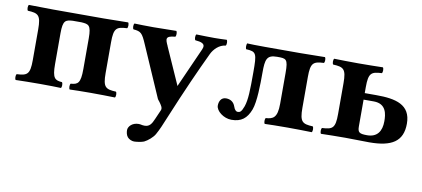

<svg xmlns="http://www.w3.org/2000/svg" viewBox="-64 -654 2426 1103"><g transform="rotate(10 1149.5 -102.0)"><path d="M342 -390C383 -387 399 -385 399 -307V-127C399 -44 383 -35 342 -32C336 -26 336 -4 342 2C365 1 416 0 464 0C519 0 564 1 606 2C612 -4 612 -26 606 -32C545 -35 529 -44 529 -127V-307C529 -390 545 -399 606 -402C612 -408 612 -430 606 -436C563 -435 464 -434 464 -434H169C169 -434 70 -435 27 -436C21 -430 21 -408 27 -402C88 -399 104 -390 104 -307V-127C104 -44 88 -35 27 -32C21 -26 21 -4 27 2C69 1 114 0 169 0C217 0 268 1 291 2C297 -4 297 -26 291 -32C250 -35 234 -44 234 -127V-307C234 -384 250 -387 291 -390Z M875 168C891 140 906 104 918 74C998 -119 1047 -227 1100 -339C1114 -368 1144 -399 1181 -402C1187 -408 1187 -430 1181 -436C1156 -435 1138 -434 1110 -434C1075 -434 1041 -435 1004 -436C998 -430 998 -408 1004 -402C1036 -399 1068 -394 1052 -358L949 -127C949 -126 949 -126 948 -125C948 -126 948 -127 947 -129L854 -338C853 -339 853 -340 853 -341C835 -380 828 -397 887 -402C893 -408 893 -430 887 -436C850 -435 790 -434 754 -434C720 -434 663 -435 643 -436C637 -430 637 -408 643 -402C687 -398 695 -391 722 -328L851 -32C854 -27 858 -23 861 -19C874 -1 885 14 879 28L855 83C842 114 830 132 802 132C784 132 781 128 767 128C729 128 707 154 707 174C707 187 710 203 719 214C728 225 745 232 758 232C771 232 801 228 815 222C836 212 864 188 875 168Z M1612 -434H1403C1354 -434 1321 -435 1300 -436C1296 -425 1296 -411 1300 -402C1361 -399 1364 -389 1364 -279C1364 -174 1363 -119 1349 -78C1336 -42 1327 -39 1314 -39C1306 -39 1296 -47 1290 -66C1281 -92 1261 -104 1236 -104C1207 -104 1196 -79 1196 -55C1196 -24 1241 12 1287 12C1344 12 1376 -13 1397 -68C1415 -116 1416 -218 1416 -286C1416 -364 1423 -390 1483 -390C1536 -390 1547 -390 1547 -307V-127C1547 -44 1521 -35 1480 -32C1474 -26 1474 -4 1480 2C1503 1 1561 0 1612 0C1667 0 1712 1 1754 2C1760 -4 1760 -26 1754 -32C1693 -35 1677 -44 1677 -127V-307C1677 -390 1693 -399 1754 -402C1760 -408 1760 -430 1754 -436C1711 -435 1612 -434 1612 -434Z M1950 0 2089 2C2220 2 2284 -37 2284 -141C2284 -252 2196 -272 2083 -272H2015V-307C2015 -390 2031 -399 2092 -402C2098 -408 2098 -430 2092 -436C2049 -435 2005 -434 1950 -434C1895 -434 1850 -435 1808 -436C1802 -430 1802 -408 1808 -402C1869 -399 1885 -390 1885 -307V-127C1885 -44 1869 -35 1808 -32C1802 -26 1802 -4 1808 2C1851 1 1895 0 1950 0ZM2154 -132C2154 -74 2129 -36 2070 -36C2024 -36 2015 -43 2015 -79V-234H2074C2149 -234 2154 -172 2154 -132Z"/></g></svg>

Font: Libertinus Serif
Style: Bold
Weight: 700
Designer: Philipp H. Poll, Khaled Hosny
Foundry: Caleb Maclennan
Version: Version 7.050;RELEASE